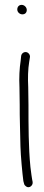

<svg xmlns="http://www.w3.org/2000/svg" viewBox="-20 -729 182 789"><path d="M51 -690C51 -679 61 -670 72 -670C83 -670 90 -677 90 -688C90 -699 80 -709 69 -709C58 -709 51 -701 51 -690ZM60 -370C60 -347 61 -324 61 -298C61 -272 61 -245 62 -216L64 -128C65 -88 72 -15 76 15L79 26C80 31 83 34 87 37C100 47 117 33 114 18L112 8C111 1 108 -16 105 -43C97 -123 97 -214 97 -298C97 -324 96 -348 96 -371C94 -408 95 -445 100 -475L103 -494C104 -499 102 -504 99 -508C89 -521 70 -515 67 -500L65 -480C60 -448 58 -410 60 -370Z"/></svg>

Font: Stray Cat
Style: SuExt
Weight: 400
Version: Version 1.0